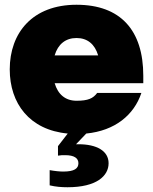

<svg xmlns="http://www.w3.org/2000/svg" viewBox="-20 -552 644 808"><path d="M264 236C387 236 437 188 437 135C437 83 387 55 310 55H300L343 10C464 -2 544 -68 575 -161H389C372 -138 351 -128 302 -128C256 -128 224 -154 210 -202H583V-233C583 -425 487 -532 302 -532C117 -532 21 -414 21 -260C21 -117 104 -5 265 10L224 63V103C234 101 244 101 254 101C293 101 310 114 310 135C310 157 293 170 246 170C232 170 211 168 189 164V228C214 234 239 236 264 236ZM210 -319C224 -366 256 -392 302 -392C348 -392 379 -366 393 -319Z"/></svg>

Font: Aspekta 950
Style: Regular
Weight: 950
Designer: Ivo Dolenc
Version: Version 2.000